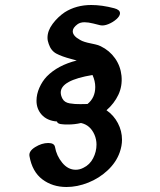

<svg xmlns="http://www.w3.org/2000/svg" viewBox="-20 -667 640 768"><path d="M246 81Q190 81 149.5 50.5Q109 20 98 -42Q94 -62 120.5 -78.5Q147 -95 173 -95Q197 -95 200 -79Q206 -44 229 -16Q252 12 283 12Q299 12 314 4Q339 -8 352.5 -34Q366 -60 366 -89Q366 -109 358 -128Q341 -167 304 -175Q279 -169 252 -169Q236 -169 229 -170Q210 -171 208 -181Q168 -184 146 -209Q126 -232 126 -264Q126 -290 137.5 -316Q149 -342 167 -361Q211 -406 287 -425L265 -431Q227 -441 205.5 -452.5Q184 -464 175 -491Q170 -504 170 -516Q170 -544 190.5 -571.5Q211 -599 239 -618Q285 -647 345 -647Q388 -647 437 -634Q460 -628 460 -614Q460 -603 446 -590.5Q432 -578 413.5 -570.5Q395 -563 381 -566Q373 -568 353 -573Q333 -578 318 -578Q301 -578 290 -570Q271 -556 271 -542Q271 -523 301 -507Q314 -499 345 -493Q349 -492 361 -489.5Q373 -487 383 -482Q418 -465 440 -434Q462 -403 466 -364Q470 -323 453.5 -288Q437 -253 406 -226Q435 -206 451.5 -174.5Q468 -143 468 -108Q468 -84 459 -58Q445 -18 411 14Q377 46 333 63.5Q289 81 246 81ZM223 -297Q223 -285 230 -272Q238 -257 259 -253.5Q280 -250 301.5 -250.5Q323 -251 330 -251Q361 -276 361 -319Q361 -343 350 -367Q223 -346 223 -297Z"/></svg>

Font: Sedgwick Ave
Style: Regular
Weight: 400
Designer: Kevin Burke, Pedro Vergani
Foundry: Google, Inc.
Version: Version 1.000